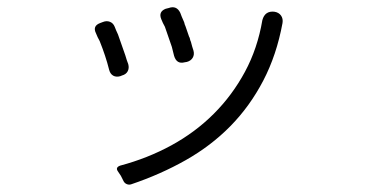

<svg xmlns="http://www.w3.org/2000/svg" viewBox="-20 -512 1040 524"><path d="M455 -360Q452 -371 449 -384Q444 -398 439.5 -411.5Q435 -425 430 -439Q427 -444 424.5 -449.5Q422 -455 420 -460Q412 -480 432 -488L440 -490Q462 -498 472 -477Q474 -472 476 -466.5Q478 -461 481 -455Q483 -451 483.5 -448Q484 -445 486 -441L496 -412Q498 -409 498.5 -405.5Q499 -402 501 -398Q503 -391 504.5 -385Q506 -379 508 -374Q511 -363 506 -354.5Q501 -346 490 -343L484 -342Q462 -336 455 -360ZM317 -18 310 -32 302 -44Q294 -55 308 -60Q383 -80 448 -115.5Q513 -151 563.5 -201.5Q614 -252 648.5 -316Q683 -380 696 -457Q703 -483 729 -480Q741 -478 747 -469.5Q753 -461 751 -449Q735 -362 698.5 -292Q662 -222 609 -168Q556 -114 487 -75Q418 -36 338 -9Q332 -7 326 -9.5Q320 -12 317 -18ZM278 -321Q273 -341 266.5 -360.5Q260 -380 252 -400Q249 -405 246.5 -410.5Q244 -416 242 -421Q232 -441 253 -449L261 -452Q271 -456 280 -452.5Q289 -449 293 -439Q295 -434 297 -429Q299 -424 302 -418L322 -361Q324 -354 326 -348Q328 -342 330 -337Q333 -326 328.5 -317.5Q324 -309 313 -306L308 -304Q297 -301 289 -305.5Q281 -310 278 -321Z"/></svg>

Font: Higure Gothic
Style: Regular
Weight: 400
Designer: Yoshimichi Ohira
Foundry: Positype
Version: Version 1.000